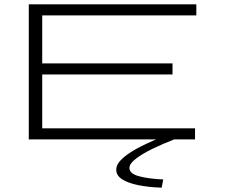

<svg xmlns="http://www.w3.org/2000/svg" viewBox="-20 -644 1040 887"><path d="M113 0V-624H887V-573H175V-351H777V-300H175V-51H881V0ZM734 185 727 223Q667 221 619.5 211.5Q572 202 544.5 184.5Q517 167 517 140Q517 113 548.5 85.5Q580 58 633 31.5Q686 5 748 -19L785 0Q733 20 685.5 43Q638 66 608 89Q578 112 578 132Q578 158 621.5 170Q665 182 734 185Z"/></svg>

Font: Inconsolata UltraExpanded Light
Style: Regular
Weight: 300
Width: 9
Monospace: yes
Designer: Raph Levien, Cyreal, Brenton Simpson
Foundry: Raph Levien, Cyreal, Google
Version: Version 3.001; ttfautohint (v1.8.2.53-6de2)